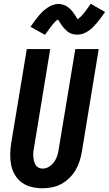

<svg xmlns="http://www.w3.org/2000/svg" viewBox="-20 -997 581 1025"><path d="M206 8Q176 8 147.5 1Q119 -6 96.5 -22.5Q74 -39 59.5 -63.5Q45 -88 39.5 -116Q34 -144 34.5 -174Q35 -204 40 -234L123 -735H248L163 -217Q160 -204 158.5 -191.5Q157 -179 157.5 -166.5Q158 -154 160.5 -142Q163 -130 168.5 -119.5Q174 -109 184.5 -103Q195 -97 208 -97Q226 -97 242.5 -107.5Q259 -118 270 -134Q281 -150 286.5 -168Q292 -186 294 -204L382 -735H507L417 -187Q413 -162 405 -137Q397 -112 383.5 -89Q370 -66 350 -46.5Q330 -27 306.5 -14.5Q283 -2 257 3Q231 8 206 8ZM220 -811 143 -854Q155 -872 166 -886.5Q177 -901 187 -913Q197 -925 207.5 -935Q218 -945 231.5 -954.5Q245 -964 260.5 -970Q276 -976 292 -976Q301 -976 309.5 -974Q318 -972 327 -968Q336 -964 342 -959.5Q348 -955 355 -948.5Q362 -942 367.5 -935Q373 -928 377 -921.5Q381 -915 386 -907.5Q391 -900 395 -894Q411 -906 427 -925.5Q443 -945 464 -977L541 -933Q529 -916 518 -901Q507 -886 497 -874.5Q487 -863 477 -852.5Q467 -842 453 -832.5Q439 -823 424 -817.5Q409 -812 393 -812Q384 -812 375 -813.5Q366 -815 357 -819Q348 -823 342 -827.5Q336 -832 329 -839Q322 -846 316.5 -853Q311 -860 307 -866Q303 -872 297.5 -880.5Q292 -889 289 -893Q273 -882 257.5 -862Q242 -842 220 -811Z"/></svg>

Font: Iosevka Curly Extrabold
Style: Italic
Weight: 800
Italic angle: -9°
Monospace: yes
Designer: Belleve Invis
Foundry: Belleve Invis
Version: Version 22.1.2; ttfautohint (v1.8.4)